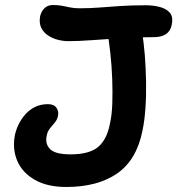

<svg xmlns="http://www.w3.org/2000/svg" viewBox="-20 -733 706 765"><path d="M244 12Q169 12 119.5 -16Q70 -44 49.5 -90.5Q29 -137 39 -193Q44 -217 55 -239Q66 -261 82.5 -279Q99 -297 121 -307.5Q143 -318 171 -318Q195 -318 205 -303.5Q215 -289 211 -271Q208 -256 198.5 -245Q189 -234 179 -221.5Q169 -209 166 -192Q159 -160 179.5 -139Q200 -118 261 -118Q336 -118 371 -147.5Q406 -177 418 -240Q426 -275 427.5 -322Q429 -369 427 -421Q425 -473 419.5 -522.5Q414 -572 407 -612Q404 -637 416.5 -656.5Q429 -676 452 -676Q496 -675 517.5 -660Q539 -645 546 -603Q553 -564 557 -513Q561 -462 562 -407.5Q563 -353 559.5 -302.5Q556 -252 548 -214Q525 -96 447 -42Q369 12 244 12ZM252 -569Q232 -569 210.5 -574.5Q189 -580 171 -592Q153 -604 144 -623Q135 -642 140 -669Q145 -689 158 -701Q171 -713 191 -713Q211 -713 227 -710Q243 -707 259 -703.5Q275 -700 296 -700Q338 -700 376.5 -703Q415 -706 458.5 -709Q502 -712 562 -712Q589 -712 615.5 -705.5Q642 -699 656.5 -682.5Q671 -666 664 -633Q654 -585 593 -585Q528 -585 464.5 -581Q401 -577 346.5 -573Q292 -569 252 -569Z"/></svg>

Font: Shantell Sans Light SemiBold
Style: Italic
Weight: 600
Italic angle: -11°
Version: Version 1.011;[c5ecc13dd]